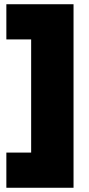

<svg xmlns="http://www.w3.org/2000/svg" viewBox="-20 -762 421 906"><path d="M327 -742H10V-576H127V-42H10V124H327Z"/></svg>

Font: Montserrat arm Black
Style: Regular
Weight: 900
Designer: Julieta Ulanovsky
Foundry: Julieta Ulanovsky
Version: Version 6.000;PS 006.000;hotconv 1.0.88;makeotf.lib2.5.64775